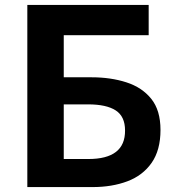

<svg xmlns="http://www.w3.org/2000/svg" viewBox="-20 -760 715 780"><path d="M91 0V-740H584V-617H239V-446H352Q430 -446 493.5 -425.5Q557 -405 594.5 -358.5Q632 -312 632 -232Q632 -150 596 -98.5Q560 -47 497.5 -23.5Q435 0 356 0ZM239 -114H339Q489 -114 488 -230Q488 -287 450 -311.5Q412 -336 338 -336H239Z"/></svg>

Font: Source Han Sans CN Bold
Style: Bold
Weight: 700
Designer: Ryoko NISHIZUKA 西塚涼子 (kana & ideographs); Paul D. Hunt (Latin, Greek & Cyrillic); Wenlong ZHANG 张文龙 (bopomofo); Sandoll 
Foundry: Adobe Systems Incorporated
Version: Version 1.00;May 30, 2023;FontCreator 11.5.0.2422 32-bit